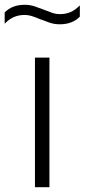

<svg xmlns="http://www.w3.org/2000/svg" viewBox="-60 -782 354 802"><path d="M86 0V-541.5H146.5V0ZM189.5 -680.5Q167.5 -680.5 147.5 -687.2Q127.5 -694 108.5 -701.5Q92 -708.5 75.5 -714Q59 -719.5 42.5 -719.5Q18 -719.5 -2 -710.8Q-22 -702 -40.5 -683V-730Q-9.5 -762 43.5 -762Q65.5 -762 85.5 -755.2Q105.5 -748.5 124.5 -741Q141.5 -734 157.8 -728.5Q174 -723 190.5 -723Q215.5 -723 235.2 -731.8Q255 -740.5 273.5 -759.5V-712.5Q242.5 -680.5 189.5 -680.5Z"/></svg>

Font: Encode Sans SemiExpanded Light
Style: Regular
Weight: 300
Width: 6
Designer: Multiple Designers
Foundry: Impallari Type
Version: Version 3.002